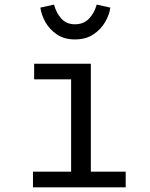

<svg xmlns="http://www.w3.org/2000/svg" viewBox="-20 -798 640 818"><path d="M367 -526.5V-66.5H515.5V0H120.5V-66.5H283V-460H125.5V-526.5ZM299 -630Q254 -630 222.5 -651.2Q191 -672.5 173.5 -703.8Q156 -735 152 -765.5L210 -778.5Q220.5 -741 242.2 -717.8Q264 -694.5 299 -694.5Q335.5 -694.5 358.5 -717.8Q381.5 -741 392 -778.5L450 -765.5Q446 -735 427.8 -703.8Q409.5 -672.5 377.5 -651.2Q345.5 -630 299 -630Z"/></svg>

Font: Fast_Mono
Style: Regular
Weight: 400
Monospace: yes
Designer: Carrois Corporate, Edenspiekermann AG, Nikita Prokopov
Foundry: Carrois Corporate, Edenspiekermann AG, Nikita Prokopov
Version: Version 5.002